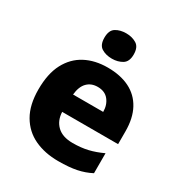

<svg xmlns="http://www.w3.org/2000/svg" viewBox="-181 -895 969 1032"><g transform="rotate(30 303.5 -379.0)"><path d="M329 10Q246 10 182 -20Q118 -50 81.5 -112.5Q45 -175 45 -271Q45 -369 78.5 -432.5Q112 -496 171.5 -527.5Q231 -559 310 -559Q389 -559 445.5 -531Q502 -503 532.5 -447Q563 -391 563 -309V-230H216Q218 -177 251.5 -145Q285 -113 348 -113Q400 -113 442 -123Q484 -133 529 -154V-30Q489 -9 443 0.5Q397 10 329 10ZM220 -340H407Q407 -383 383.5 -412.5Q360 -442 315 -442Q275 -442 250 -416.5Q225 -391 220 -340ZM304 -768Q340 -768 367.5 -751.5Q395 -735 395 -689Q395 -644 367.5 -627.5Q340 -611 304 -611Q266 -611 239.5 -627.5Q213 -644 213 -689Q213 -735 239.5 -751.5Q266 -768 304 -768Z"/></g></svg>

Font: Noto Sans Symbols ExtraBold
Style: Regular
Weight: 800
Version: Version 2.002